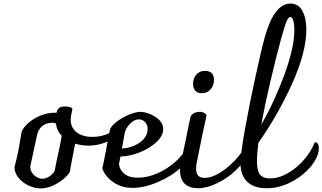

<svg xmlns="http://www.w3.org/2000/svg" viewBox="-20 -1045 1802 1073"><path d="M661 -342Q661 -314 634 -288.5Q607 -263 563.5 -247Q520 -231 474 -231Q438 -231 400 -242Q399 -235 397 -226.5Q395 -218 393 -206Q390 -190 381.5 -147Q373 -104 371 -86Q363 -69 337 -46.5Q311 -24 276 -8Q241 8 207 8Q174 8 140 -8Q106 -24 83.5 -51.5Q61 -79 61 -111Q75 -165 82 -200Q89 -235 99 -300Q103 -324 131.5 -351.5Q160 -379 201.5 -397Q243 -415 283 -415H296Q299 -433 310 -441.5Q321 -450 343 -450Q376 -450 385 -437Q375 -395 375 -377Q375 -332 407.5 -306Q440 -280 498 -280Q547 -280 588 -300Q629 -320 648 -363Q661 -358 661 -342ZM286 -93Q296 -147 305 -185Q308 -199 314.5 -230Q321 -261 325 -286Q300 -311 294 -346Q294 -350 292.5 -353Q291 -356 288 -357Q282 -359 271 -359Q237 -359 215 -339.5Q193 -320 187 -289Q166 -191 149 -114Q150 -83 172 -64.5Q194 -46 217 -46Q237 -46 258 -60.5Q279 -75 286 -93Z M1047 -206Q1047 -161 994.5 -111.5Q942 -62 864.5 -28.5Q787 5 721 5Q667 5 629 -17Q591 -39 571.5 -66.5Q552 -94 552 -107Q559 -133 565.5 -169Q572 -205 575 -219Q578 -237 582.5 -261.5Q587 -286 594 -318Q598 -338 629 -362.5Q660 -387 699.5 -403.5Q739 -420 765 -420Q787 -420 817.5 -408Q848 -396 870 -374.5Q892 -353 892 -324Q892 -287 855.5 -252Q819 -217 763 -194.5Q707 -172 653 -170L645 -128Q648 -97 674 -74.5Q700 -52 752 -52Q802 -52 856.5 -75Q911 -98 957.5 -138.5Q1004 -179 1030 -229Q1047 -221 1047 -206ZM678 -306 661 -215Q721 -219 763 -250Q805 -281 805 -323Q805 -348 790.5 -363Q776 -378 756 -378Q731 -378 707.5 -354Q684 -330 678 -306Z M986 -96Q986 -109 987 -116L1019 -268Q1039 -370 1045 -393Q1050 -405 1064 -412.5Q1078 -420 1096 -420Q1112 -420 1122.5 -413.5Q1133 -407 1134 -399Q1113 -306 1077 -124Q1076 -116 1076 -103Q1076 -75 1088 -63Q1100 -51 1123 -51Q1163 -51 1209 -79.5Q1255 -108 1294.5 -150.5Q1334 -193 1356 -235Q1371 -229 1371 -215Q1371 -205 1367 -194.5Q1363 -184 1362 -181Q1343 -136 1296.5 -92Q1250 -48 1192.5 -20.5Q1135 7 1086 7Q1040 7 1013 -17.5Q986 -42 986 -96ZM1059 -576Q1059 -607 1077 -628Q1095 -649 1126 -649Q1150 -649 1163 -636Q1176 -623 1176 -599Q1176 -568 1157 -546Q1138 -524 1108 -524Q1084 -524 1071.5 -538Q1059 -552 1059 -576Z M1762 -217Q1762 -200 1756 -182Q1742 -138 1698.5 -94Q1655 -50 1594.5 -21.5Q1534 7 1470 7Q1399 7 1361.5 -29.5Q1324 -66 1324 -130Q1324 -185 1349.5 -326Q1375 -467 1408 -618.5Q1441 -770 1460 -838Q1512 -1025 1603 -1025Q1648 -1025 1670 -984Q1692 -943 1692 -880Q1692 -754 1613 -578.5Q1534 -403 1424 -247Q1416 -183 1416 -146Q1416 -90 1433.5 -69Q1451 -48 1488 -48Q1538 -48 1588.5 -77Q1639 -106 1679 -152.5Q1719 -199 1739 -250Q1762 -250 1762 -217ZM1440 -348Q1515 -479 1570 -629Q1625 -779 1625 -879Q1625 -910 1619 -930Q1613 -950 1602 -950Q1592 -950 1581.5 -925.5Q1571 -901 1550 -825Q1521 -718 1490.5 -587.5Q1460 -457 1440 -348Z"/></svg>

Font: Charmonman
Style: Bold
Weight: 700
Designer: Ekaluck Peanpanawate
Foundry: Cadson Demak Co.,Ltd.
Version: Version 1.000; ttfautohint (v1.6)